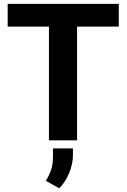

<svg xmlns="http://www.w3.org/2000/svg" viewBox="-20 -731 659 1000"><path d="M381.3 -710.9V0H234.9V-710.9ZM598.6 -710.9V-592.3H20V-710.9ZM359.9 42V77.1Q359.9 123.5 339.6 171.4Q319.3 219.2 288.6 249.5L218.8 210.9Q235.4 184.6 245.6 155.3Q255.9 126 255.9 84.5V42Z"/></svg>

Font: RobotoDEMO
Style: Regular
Weight: 400
Designer: Christian Robertson
Foundry: Google
Version: Version 2.136